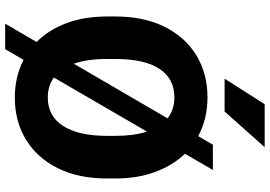

<svg xmlns="http://www.w3.org/2000/svg" viewBox="-168 -810 1024 728"><g transform="rotate(90 344.0 -446.0)"><path d="M656.7 -371.1V-339.4Q656.7 -231.4 617.7 -153.1Q578.6 -74.7 509.5 -32.5Q440.4 9.8 350.1 9.8Q271 9.8 207 -23.4L166.5 46.4H69.8L139.2 -72.8Q93.8 -117.7 68.1 -185.3Q42.5 -252.9 42.5 -339.4V-371.1Q42.5 -479.5 81.5 -557.9Q120.6 -636.2 189.7 -678.5Q258.8 -720.7 349.1 -720.7Q430.7 -720.7 496.1 -685.5L528.8 -741.2H624.5L563 -635.3Q606.9 -589.8 631.8 -522.9Q656.7 -456.1 656.7 -371.1ZM203.6 -339.4Q203.6 -265.1 221.7 -213.9L428.7 -569.3Q396 -595.2 349.1 -595.2Q277.8 -595.2 240.7 -538.1Q203.6 -481 203.6 -372.1ZM495.1 -339.4V-372.1Q495.1 -441.4 479 -491.2L273.9 -138.2Q305.7 -115.2 350.1 -115.2Q419.9 -115.2 457.5 -173.3Q495.1 -231.4 495.1 -339.4ZM278.3 -785.6 375 -937.5H538.1L402.8 -785.6Z"/></g></svg>

Font: Vazirmatn RD UI ExtraBold
Style: Regular
Weight: 800
Designer: Saber Rastikerdar
Foundry: Saber Rastikerdar
Version: Version 33.003